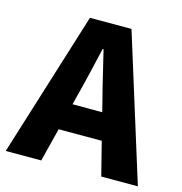

<svg xmlns="http://www.w3.org/2000/svg" viewBox="-107 -741 789 831"><g transform="rotate(15 288.0 -325.5)"><path d="M233 -326C250 -390 267 -467 283 -535H287C304 -467 321 -390 338 -326L352 -270H219ZM-8 0H151L189 -150H382L420 0H584L381 -651H195Z"/></g></svg>

Font: DAIFUKU Sans
Style: Bold
Weight: 700
Designer: Original font ‘Source Han Sans JP’ : Paul D. Hunt
Foundry: Daifuku
Version: Version 1.000